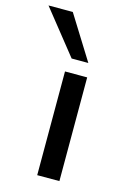

<svg xmlns="http://www.w3.org/2000/svg" viewBox="-168 -821 590 878"><g transform="rotate(15 127.0 -381.5)"><path d="M100 0V-491H205V0ZM114 -556 -51 -763H64L193 -556Z"/></g></svg>

Font: Nunito Sans 10pt Expanded Medium
Style: Regular
Weight: 500
Width: 7
Designer: Vernon Adams
Foundry: Vernon Adams
Version: Version 3.101;gftools[0.9.27]